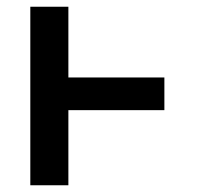

<svg xmlns="http://www.w3.org/2000/svg" viewBox="-20 -550 590 570"><path d="M70 0V-530H183V-320H468V-223H183V0Z"/></svg>

Font: Lode
Style: Bold
Weight: 700
Monospace: yes
Designer: Belleve Invis
Foundry: Belleve Invis
Version: Version 29.2.0; ttfautohint (v1.8.3)